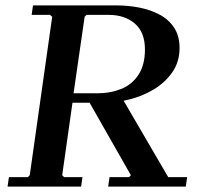

<svg xmlns="http://www.w3.org/2000/svg" viewBox="-20 -690 742 710"><path d="M380 0 385 -35H457L464 -42L304 -323H434L602 -35H672L667 0ZM411 -670Q454 -670 495 -662Q536 -654 570 -636Q604 -618 624 -587.5Q644 -557 644 -513Q644 -461 617 -422.5Q590 -384 548 -359Q506 -334 457.5 -322Q409 -310 366 -310H248L210 -42L217 -35H285L280 0H8L13 -35H83L90 -42L173 -628L165 -635H97L102 -670ZM341 -345Q388 -345 428 -361Q468 -377 492 -413.5Q516 -450 516 -507Q516 -571 478.5 -603Q441 -635 382 -635H300L293 -628L252 -345Z"/></svg>

Font: Brygada 1918 SemiBold
Style: Italic
Weight: 600
Italic angle: -8°
Designer: Mateusz Machalski | Borys Kosmynka | Przemek Hoffer
Foundry: NIEPODLEGLA 2018
Version: Version 3.006